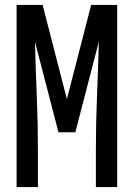

<svg xmlns="http://www.w3.org/2000/svg" viewBox="-20 -755 540 775"><path d="M47 0V-735H152L250 -355L348 -735H453V0H367V-147Q367 -257 371.5 -367Q376 -477 379 -587L284 -221H216L121 -587Q124 -477 128.5 -367Q133 -257 133 -147V0Z"/></svg>

Font: Iosevka Term Curly Medium
Style: Regular
Weight: 500
Designer: Belleve Invis
Foundry: Belleve Invis
Version: Version 32.3.0